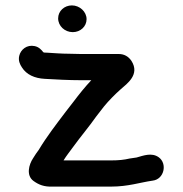

<svg xmlns="http://www.w3.org/2000/svg" viewBox="-20 -679 677 711"><path d="M249.5 -560C277.7 -560 300.6 -580.9 300.6 -608C300.6 -635.9 274.9 -659 246.3 -659C218.2 -659 195.3 -638.1 195.3 -611C195.3 -582.8 219.7 -560 249.5 -560ZM391.7 12C454.4 12 498.5 -3.4 545.4 -10.1C588.2 -15.1 600.4 -73.3 567.8 -96.6C541.8 -115.2 510.9 -102.7 485.9 -95.8L459.6 -91.9C440.1 -87.2 419.1 -85 391.7 -85H215.3C225.7 -102.1 238.1 -117.3 251.8 -136.2C278 -172.4 309.4 -209.3 336 -247.2L365.3 -285C381.9 -305.5 407.2 -331 426.5 -348C450.9 -369.5 499 -402.9 466.8 -453.5C455.8 -470 439.7 -479 420.1 -479H280C266.7 -479 252.4 -479.3 236 -480C209.5 -480 176.2 -482.5 153 -484L152.7 -484H152.5C144.4 -484 143.5 -484.1 140.4 -485.5C133.6 -494.3 124.2 -505 108.5 -508.3C79.3 -514.5 56.6 -495.4 51.2 -472.2C47 -454.3 54 -440.2 61.2 -429.4C77.8 -402.8 108.1 -388.9 146 -387C186.1 -384.6 235.5 -382 280 -382H318.1C294.4 -356.7 273.7 -330.9 252.6 -302.9L223.1 -264.9C187.7 -217.9 153.6 -174.2 123.2 -123.6L113.1 -109.6C110.5 -104.9 107.1 -99.6 102.3 -92.7C86.8 -69.5 76.1 -29.2 104.1 -8.9C123.2 4.9 143.1 13.5 175.9 12Z"/></svg>

Font: HoneyBee
Style: Blk
Weight: 700
Foundry: Cannot Into Space Fonts
Version: Version 0.89